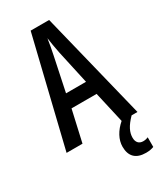

<svg xmlns="http://www.w3.org/2000/svg" viewBox="-231 -796 935 1107"><g transform="rotate(-30 236.0 -242.5)"><path d="M373 115C373 79 389 45 433 0H472L296 -714H173L0 0H106L153 -208H320L367 -1C323 37 297 84 297 131C297 194 330 229 398 229C421 229 438 225 450 220V156C443 159 433 163 417 163C389 163 373 145 373 115ZM253 -522 302 -299H169L216 -523C223 -557 231 -598 235 -628C239 -596 245 -563 253 -522Z"/></g></svg>

Font: Noto Sans Gurmukhi UI ExtraCondensed Medium
Style: Regular
Weight: 500
Width: 2
Designer: Jelle Bosma - Monotype Design Team
Foundry: Monotype Imaging Inc.
Version: Version 2.004